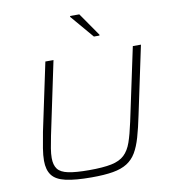

<svg xmlns="http://www.w3.org/2000/svg" viewBox="-98 -1002 971 1094"><g transform="rotate(-10 387.5 -455.5)"><path d="M344 8Q250 8 194.5 -4.5Q139 -17 115.5 -48Q92 -79 92 -132Q92 -163 98.5 -203.5Q105 -244 115 -296L198 -688H245L156 -265Q148 -226 143 -195Q138 -164 138 -140Q138 -99 155.5 -76Q173 -53 217 -44Q261 -35 337 -35Q418 -35 466 -45Q514 -55 541 -80.5Q568 -106 583.5 -150.5Q599 -195 614 -265L704 -688H751L668 -296Q653 -223 638 -171Q623 -119 602.5 -84.5Q582 -50 549.5 -29.5Q517 -9 467.5 -0.5Q418 8 344 8ZM495 -780 381 -914 382 -919H435L528 -785L527 -780Z"/></g></svg>

Font: Saira SemiExpanded ExtraLight
Style: Italic
Weight: 250
Width: 6
Italic angle: -12°
Designer: Hector Gatti with collaboration of the Omnibus-Type team
Foundry: Omnibus-Type
Version: Version 1.101